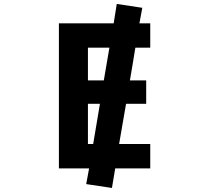

<svg xmlns="http://www.w3.org/2000/svg" viewBox="-20 -849 1040 969"><path d="M450.2 -122.1 484.4 -325.2H423.8V-122.1ZM663.1 -608.4Q659.2 -583 649.4 -524.4Q639.6 -465.8 635.7 -443.4H717.8V-325.2H616.2L581.1 -122.1H738.3V1H561.5L544.9 99.6L415 80.1L429.7 1H277.3V-731.4H553.7L569.3 -829.1L698.2 -809.6L683.6 -731.4H738.3V-608.4ZM423.8 -608.4V-443.4H503.9L532.2 -608.4Z"/></svg>

Font: GenEi Gothic M Regular
Style: Bold
Weight: 700
Designer: o_tamon (Modified); [Source Han Sans]
Ryoko NISHIZUKA  (kana & ideographs); Paul D. Hunt (Latin, Greek & Cyrillic); Wenl
Version: Version 1.1a;Original Version 1.004